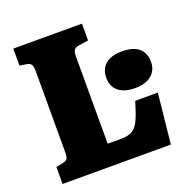

<svg xmlns="http://www.w3.org/2000/svg" viewBox="-126 -817 907 933"><g transform="rotate(-20 328.0 -350.0)"><path d="M41 0V-88L76 -95Q94 -98 100 -107Q106 -116 106 -146V-559Q106 -585 99 -595Q92 -605 74 -607L41 -612V-700H396V-613L348 -606Q328 -603 321 -593.5Q314 -584 314 -559V-109H383Q421 -109 442.5 -122Q464 -135 479 -168Q494 -201 511 -259H628L601 0ZM533 -317Q478 -317 447.5 -341.5Q417 -366 417 -412Q417 -457 446.5 -482Q476 -507 533 -507Q590 -507 619 -482Q648 -457 648 -412Q648 -367 617 -342Q586 -317 533 -317Z"/></g></svg>

Font: Literata 12pt ExtraBold
Style: Regular
Weight: 800
Designer: Latin by Veronika Burian and Jose Scaglione. Greek by Irene Vlachou. Cyrillic by Vera Evstafieva.
Foundry: TypeTogether
Version: Version 3.002